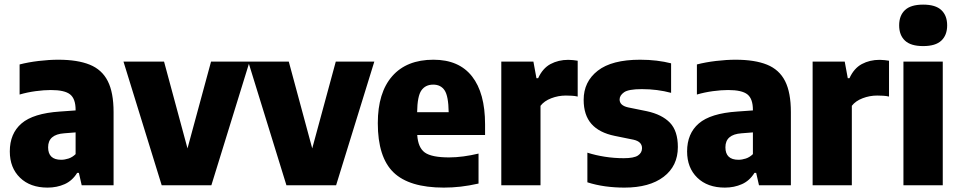

<svg xmlns="http://www.w3.org/2000/svg" viewBox="-20 -822 4253 852"><path d="M191 10.5Q114 10.5 68.8 -33.5Q23.5 -77.5 23.5 -150Q23.5 -229.5 75.5 -274.2Q127.5 -319 245.5 -327L315.5 -332V-334.5Q315.5 -383.5 291.2 -403Q267 -422.5 205.5 -422.5Q175 -422.5 138 -417.5Q101 -412.5 67 -402.5V-536Q105.5 -546 151.8 -551.5Q198 -557 238.5 -557Q324 -557 378.2 -535Q432.5 -513 458.2 -462.2Q484 -411.5 484 -324.5V0H342.5L330 -55H322.5Q301 -20 266.8 -4.8Q232.5 10.5 191 10.5ZM193.5 -168.5Q193.5 -113 251.5 -113Q267 -113 284 -118.5Q301 -124 315.5 -138V-234.5L265 -230.5Q193.5 -225.5 193.5 -168.5Z M697.5 0 528 -548.5H708L812 -163.5L916.5 -548.5H1087.5L918 0Z M1251 0 1081.5 -548.5H1261.5L1365.5 -163.5L1470 -548.5H1641L1471.5 0Z M1949.5 10.5Q1796 10.5 1726.2 -57Q1656.5 -124.5 1656.5 -275.5Q1656.5 -411 1720.5 -484Q1784.5 -557 1903.5 -557Q2016.5 -557 2074.5 -483.2Q2132.5 -409.5 2132.5 -270V-223H1831.5Q1835 -167 1865.2 -145.2Q1895.5 -123.5 1973 -123.5Q2003.5 -123.5 2036.8 -128Q2070 -132.5 2103.5 -140.5V-7.5Q2061.5 2 2024.5 6.2Q1987.5 10.5 1949.5 10.5ZM1902.5 -446.5Q1868 -446.5 1850 -421Q1832 -395.5 1831 -324H1971Q1970 -395.5 1953 -421Q1936 -446.5 1902.5 -446.5Z M2204.5 0V-548.5H2347L2360.5 -475H2368Q2388 -519 2423 -537.8Q2458 -556.5 2502 -556.5Q2513 -556.5 2524 -555.2Q2535 -554 2543.5 -552.5V-393.5Q2531 -396.5 2517 -397.2Q2503 -398 2491 -398Q2457.5 -398 2426.2 -386Q2395 -374 2378.5 -352.5V0Z M2751 10.5Q2707 10.5 2665.5 4.8Q2624 -1 2586.5 -13V-144.5Q2622.5 -133 2663.8 -126.5Q2705 -120 2748 -120Q2793 -120 2811 -132Q2829 -144 2829 -164.5Q2829 -193.5 2791.5 -202L2708 -219Q2639 -233 2604.5 -272.2Q2570 -311.5 2570 -379Q2570 -459.5 2632.5 -508.2Q2695 -557 2820.5 -557Q2859 -557 2894 -552.8Q2929 -548.5 2958 -541V-410Q2897 -426.5 2828 -426.5Q2769 -426.5 2749.2 -412.5Q2729.5 -398.5 2729.5 -380.5Q2729.5 -354 2767 -345.5L2850.5 -328.5Q2917.5 -314 2952.8 -277.5Q2988 -241 2988 -169.5Q2988 -85.5 2925 -37.5Q2862 10.5 2751 10.5Z M3196.5 10.5Q3119.5 10.5 3074.2 -33.5Q3029 -77.5 3029 -150Q3029 -229.5 3081 -274.2Q3133 -319 3251 -327L3321 -332V-334.5Q3321 -383.5 3296.8 -403Q3272.5 -422.5 3211 -422.5Q3180.5 -422.5 3143.5 -417.5Q3106.5 -412.5 3072.5 -402.5V-536Q3111 -546 3157.2 -551.5Q3203.5 -557 3244 -557Q3329.5 -557 3383.8 -535Q3438 -513 3463.8 -462.2Q3489.5 -411.5 3489.5 -324.5V0H3348L3335.5 -55H3328Q3306.5 -20 3272.2 -4.8Q3238 10.5 3196.5 10.5ZM3199 -168.5Q3199 -113 3257 -113Q3272.5 -113 3289.5 -118.5Q3306.5 -124 3321 -138V-234.5L3270.5 -230.5Q3199 -225.5 3199 -168.5Z M3586 0V-548.5H3728.5L3742 -475H3749.5Q3769.5 -519 3804.5 -537.8Q3839.5 -556.5 3883.5 -556.5Q3894.5 -556.5 3905.5 -555.2Q3916.5 -554 3925 -552.5V-393.5Q3912.5 -396.5 3898.5 -397.2Q3884.5 -398 3872.5 -398Q3839 -398 3807.8 -386Q3776.5 -374 3760 -352.5V0Z M3989 0V-548.5H4163.5V0ZM4076.5 -617.5Q4021.5 -617.5 3995.8 -641.8Q3970 -666 3970 -709.5Q3970 -753 3995.8 -777.2Q4021.5 -801.5 4076.5 -801.5Q4131.5 -801.5 4157.2 -777.2Q4183 -753 4183 -709.5Q4183 -666 4157.2 -641.8Q4131.5 -617.5 4076.5 -617.5Z"/></svg>

Font: Encode Sans Semi Condensed ExtraBold
Style: Regular
Weight: 800
Width: 4
Designer: Multiple Designers
Foundry: Impallari Type
Version: Version 3.000; ttfautohint (v1.8.3) -l 8 -r 50 -G 200 -x 14 